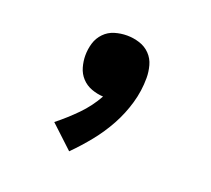

<svg xmlns="http://www.w3.org/2000/svg" viewBox="-79 -296 659 600"><g transform="rotate(20 250.0 4.0)"><path d="M203 205 128 135Q162 108 192.5 77Q223 46 244 8Q224 7 205 0Q186 -7 172.5 -21.5Q159 -36 153.5 -55.5Q148 -75 148 -94Q148 -115 154 -135Q160 -155 174.5 -170Q189 -185 209 -191Q229 -197 250 -197Q271 -197 291.5 -190.5Q312 -184 326.5 -169Q341 -154 346.5 -133.5Q352 -113 352 -93Q352 -50 340 -8.5Q328 33 307.5 70.5Q287 108 260 141.5Q233 175 203 205Z"/></g></svg>

Font: Iosevka Slab Extrabold
Style: Regular
Weight: 800
Monospace: yes
Designer: Belleve Invis
Foundry: Belleve Invis
Version: Version 11.1.1; ttfautohint (v1.8.3)